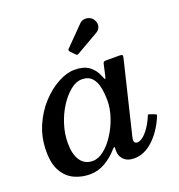

<svg xmlns="http://www.w3.org/2000/svg" viewBox="-138 -877 934 1004"><g transform="rotate(-20 329.0 -375.0)"><path d="M490 -740Q482 -752.5 467.8 -758Q453.5 -763.5 438.8 -761Q424 -758.5 413.5 -747L312.5 -644.5Q304.5 -637 312.5 -628.5L335 -605Q340.5 -599 344 -599Q347.5 -599 354 -603L475.5 -673Q492 -682 497.8 -700.2Q503.5 -718.5 490 -740ZM410 -320Q410 -276.5 394.2 -229.2Q378.5 -182 352.2 -141Q326 -100 294.2 -74.8Q262.5 -49.5 231 -49.5Q186.5 -49.5 162.8 -84.2Q139 -119 139 -180Q139 -233 155.5 -284.8Q172 -336.5 199.2 -378.2Q226.5 -420 258.2 -445.2Q290 -470.5 320.5 -470.5Q357 -470.5 376.5 -449.5Q396 -428.5 403 -394.2Q410 -360 410 -320ZM624.5 -151.5Q628 -160.5 627.2 -162.8Q626.5 -165 618 -168L595 -176.5Q586.5 -180 584.5 -178.5Q582.5 -177 579 -168.5Q567 -139 550.2 -114.5Q533.5 -90 515.8 -75.5Q498 -61 482.5 -61Q465 -61 465 -79.5Q465 -83.5 465.8 -88.5Q466.5 -93.5 467.5 -97.5L565 -500.5Q568 -512.5 565.2 -516.2Q562.5 -520 546.5 -520H475.5Q465.5 -520 462 -517Q458.5 -514 457 -506.5L444 -448.5Q440.5 -432 437.8 -430.2Q435 -428.5 427.5 -448.5Q412.5 -487 382.8 -508.8Q353 -530.5 302 -530.5Q259.5 -530.5 210.5 -504.2Q161.5 -478 117.8 -430.8Q74 -383.5 46.2 -319Q18.5 -254.5 18.5 -178.5Q18.5 -108 43.5 -66.2Q68.5 -24.5 108.2 -6.5Q148 11.5 193.5 11.5Q239 11.5 279.2 -12Q319.5 -35.5 351 -72.5Q356.5 -79 359.5 -79.2Q362.5 -79.5 362.5 -74Q362 -70 362 -64.5Q362 -59 362.5 -49Q365 -23.5 384.5 -5.8Q404 12 439.5 12Q496 12 545 -33.8Q594 -79.5 624.5 -151.5Z"/></g></svg>

Font: Besley Medium
Style: Italic
Weight: 500
Italic angle: -13°
Designer: Owen Earl
Foundry: indestructible type*
Version: Version 2.001